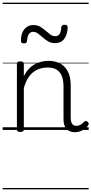

<svg xmlns="http://www.w3.org/2000/svg" viewBox="-20 -976 686 1442"><path d="M542 17Q522 17 506 10.5Q490 4 479 -8Q468 -20 462.5 -38.5Q457 -57 457 -82V-326Q457 -371 445 -403Q433 -435 406.5 -452Q380 -469 337 -469Q309 -469 282 -461Q255 -453 231.5 -435.5Q208 -418 189.5 -388Q171 -358 159 -314V-4Q159 6 152.5 10.5Q146 15 132 15Q119 15 113 10.5Q107 6 107 -4V-496Q107 -506 113 -510.5Q119 -515 132 -515Q146 -515 152.5 -510.5Q159 -506 159 -496V-405Q176 -437 197 -459Q218 -481 242.5 -494Q267 -507 292.5 -513Q318 -519 344 -519Q392 -519 429.5 -500Q467 -481 489 -440.5Q511 -400 511 -334V-94Q511 -74 515 -60Q519 -46 528.5 -38.5Q538 -31 553 -31Q563 -31 573 -34Q583 -37 593 -44.5Q603 -52 613 -62Q619 -68 625.5 -67.5Q632 -67 639 -60Q645 -54 646 -47.5Q647 -41 642 -34Q631 -19 614.5 -7Q598 5 580 11Q562 17 542 17ZM159 -650Q137 -650 137 -671Q138 -728 164 -758Q190 -788 230 -788Q260 -788 282 -775Q304 -762 322 -746Q340 -730 357.5 -717Q375 -704 395 -704Q416 -704 427.5 -721Q439 -738 440 -771Q443 -790 464 -790Q478 -790 483 -785Q488 -780 488 -768Q486 -715 462 -683.5Q438 -652 393 -652Q364 -652 342 -665Q320 -678 301.5 -694.5Q283 -711 265.5 -724Q248 -737 228 -737Q209 -737 197 -720Q185 -703 183 -669Q182 -659 177 -654.5Q172 -650 159 -650ZM0 436H646V446H0ZM0 -20H646V0H0ZM0 -505H646V-500H0ZM0 -956H646V-946H0Z"/></svg>

Font: Playwrite HU Guides
Style: Regular
Weight: 400
Designer: Veronika Burian, José Scaglione
Foundry: TypeTogether
Version: Version 1.003